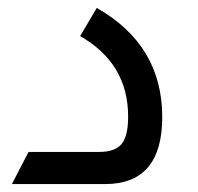

<svg xmlns="http://www.w3.org/2000/svg" viewBox="-20 -464 499 484"><path d="M10 0 52 -81H230Q270 -81 286.5 -101Q303 -121 303 -170Q303 -304 182 -373L224 -444Q389 -350 389 -169Q389 0 245 0Z"/></svg>

Font: TajawalTap Med
Style: Regular
Weight: 500
Designer: Boutros Fonts
Foundry: Created by Boutros International 2017
Version: Version 2.700